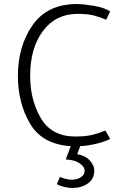

<svg xmlns="http://www.w3.org/2000/svg" viewBox="-20 -714 624 955"><path d="M363 -645Q256 -644 193 -559Q130 -474 130 -337Q130 -215 184 -125Q238 -35 354 -35Q408 -35 442.5 -44Q477 -53 504 -65L528 -23Q503 -10 461 0.5Q419 11 379 13L364 53Q403 59 426 83.5Q449 108 449 134Q449 176 417 198.5Q385 221 339 221Q321 221 298.5 215.5Q276 210 263 202L278 166Q287 170 304 175Q321 180 337 180Q363 180 382 167.5Q401 155 401 136Q401 115 375.5 98Q350 81 307 79L332 13Q190 4 129.5 -99Q69 -202 69 -336Q69 -485 142.5 -589.5Q216 -694 363 -694Q394 -694 447 -685Q500 -676 528 -657L508 -616Q477 -629 447 -637Q417 -645 363 -645Z"/></svg>

Font: Palanquin ExtraLight
Style: Regular
Weight: 275
Designer: Pria Ravichandran
Version: Version 1.001